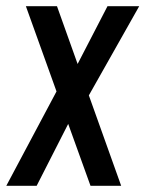

<svg xmlns="http://www.w3.org/2000/svg" viewBox="-34 -598 468 618"><path d="M-13.7 0 147.9 -303.7 49.3 -578.1H149.4L215.8 -392.1L312 -578.1H414.1L252 -291L356 0H257.3L185.5 -199.2L84 0Z"/></svg>

Font: Oswald
Style: Regular
Weight: 400
Designer: Vernon Adams
Foundry: Vernon Adams
Version: 3.0; ttfautohint (v0.94.23-7a4d-dirty) -l 8 -r 50 -G 200 -x 